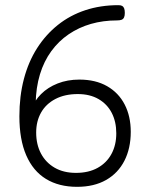

<svg xmlns="http://www.w3.org/2000/svg" viewBox="-20 -712 581 743"><path d="M278 11Q208 11 158 -19.5Q108 -50 81.5 -111Q55 -172 55 -262Q55 -340 72.5 -406.5Q90 -473 123.5 -525.5Q157 -578 204 -615.5Q251 -653 310 -672.5Q369 -692 438 -692Q448 -692 453 -689Q458 -686 460.5 -679.5Q463 -673 463 -662Q463 -651 460 -644.5Q457 -638 450.5 -635.5Q444 -633 433 -633Q379 -633 332 -619.5Q285 -606 246 -579.5Q207 -553 178.5 -514Q150 -475 134.5 -424Q119 -373 118 -311L101 -289Q113 -322 139 -348Q165 -374 203 -389Q241 -404 287 -404Q350 -404 394.5 -378.5Q439 -353 462.5 -307.5Q486 -262 486 -202Q486 -138 461.5 -90Q437 -42 390.5 -15.5Q344 11 278 11ZM274 -43Q323 -43 358 -62.5Q393 -82 411.5 -116.5Q430 -151 430 -196Q430 -241 412.5 -275Q395 -309 361.5 -328.5Q328 -348 281 -348Q231 -348 194.5 -329Q158 -310 139 -276.5Q120 -243 120 -199Q120 -153 138.5 -118Q157 -83 191.5 -63Q226 -43 274 -43Z"/></svg>

Font: Fredoka Light
Style: Regular
Weight: 300
Designer: Ben Nathan
Foundry: Milena B. Brandão, Ben Nathan
Version: Version 2.001